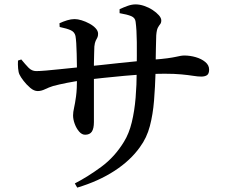

<svg xmlns="http://www.w3.org/2000/svg" viewBox="-20 -802 1040 875"><path d="M321 34Q381 3 442 -42Q503 -87 545 -156Q568 -193 580.5 -244.5Q593 -296 598 -356Q603 -416 603 -477Q604 -555 603.5 -610.5Q603 -666 598 -703Q596 -721 578 -728.5Q560 -736 525 -742V-760Q544 -769 562.5 -775.5Q581 -782 598 -782Q617 -782 637.5 -775Q658 -768 675.5 -756.5Q693 -745 704 -732.5Q715 -720 715 -709Q715 -698 710 -692Q705 -686 699.5 -676Q694 -666 692 -641Q691 -613 690.5 -582Q690 -551 689.5 -523.5Q689 -496 689 -474Q687 -406 682 -343.5Q677 -281 663 -227.5Q649 -174 618 -132Q575 -71 502 -23.5Q429 24 332 53ZM368 -188Q353 -188 340.5 -202.5Q328 -217 320.5 -237.5Q313 -258 313 -276Q313 -291 317.5 -310.5Q322 -330 326.5 -362.5Q331 -395 331 -451Q331 -475 330.5 -502.5Q330 -530 329.5 -557Q329 -584 327.5 -605.5Q326 -627 324 -638Q320 -656 303 -664Q286 -672 252 -679L251 -696Q268 -704 286 -709.5Q304 -715 320 -715Q334 -715 352 -709.5Q370 -704 387.5 -694.5Q405 -685 416 -673Q427 -661 427 -648Q427 -637 423.5 -630.5Q420 -624 416 -616Q412 -608 410 -590Q410 -578 409 -557.5Q408 -537 408 -512.5Q408 -488 408 -466Q408 -421 408 -379Q408 -337 408 -302Q408 -267 408 -246Q408 -216 398.5 -202Q389 -188 368 -188ZM152 -387Q135 -387 118 -401.5Q101 -416 87.5 -433.5Q74 -451 69 -462Q64 -472 62.5 -490.5Q61 -509 62 -526L77 -531Q95 -509 110 -493.5Q125 -478 145 -478Q161 -478 190 -480.5Q219 -483 252 -486.5Q285 -490 315.5 -493Q346 -496 365 -498Q396 -501 438.5 -505.5Q481 -510 526 -515Q571 -520 610.5 -523.5Q650 -527 676 -530Q718 -533 743 -536.5Q768 -540 781.5 -543Q795 -546 803.5 -547.5Q812 -549 820 -549Q846 -549 872 -541.5Q898 -534 915.5 -519.5Q933 -505 933 -485Q933 -466 923.5 -459.5Q914 -453 897 -453Q882 -453 860 -456.5Q838 -460 806.5 -463Q775 -466 730 -466Q693 -466 645.5 -463.5Q598 -461 547.5 -456.5Q497 -452 451 -447Q405 -442 370 -438Q323 -432 285.5 -424.5Q248 -417 222 -410Q203 -404 185.5 -395.5Q168 -387 152 -387Z"/></svg>

Font: Noto Serif JP ExtraLight SemiBold
Style: Regular
Weight: 600
Version: Version 2.003-H1;hotconv 1.1.1;makeotfexe 2.6.0